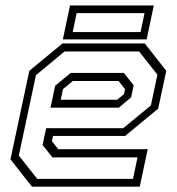

<svg xmlns="http://www.w3.org/2000/svg" viewBox="-20 -704 666 724"><path d="M526 -540 607 -437 576.5 -294.5 452 -191.5H180L175.5 -172L199.5 -141.5H537L507 0H100.5L19.5 -103L90.5 -437L215.5 -540ZM447 -429 484 -382.5 474.5 -337 428 -298H170.5L188 -380.5L246.5 -429ZM504.5 -510H223.5L115.5 -420.5L51 -117.5L120.5 -29.5H481.5L498.5 -110.5H177.5L140.5 -157.5L154 -220.5H444.5L549 -306.5L573.5 -422.5ZM427 -398.5H254.5L217.5 -368L209 -328H422L447.5 -349L451.5 -368ZM217 -555.5 244 -683.5H560L533 -555.5ZM254 -583H510L525 -654.5H269Z"/></svg>

Font: Tourney Thin Light
Style: Italic
Weight: 300
Italic angle: -12°
Version: Version 1.015